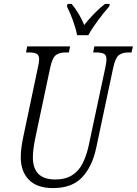

<svg xmlns="http://www.w3.org/2000/svg" viewBox="-20 -951 699 981"><path d="M251 10Q169 10 127.5 -32.5Q86 -75 86 -149Q86 -172 90 -201Q94 -230 99 -252L173 -603Q180 -633 180 -648Q180 -670 166.5 -676.5Q153 -683 129 -683H113L119 -714H338L332 -683H314Q283 -683 265 -669Q247 -655 236 -603L161 -249Q148 -188 148 -147Q148 -34 262 -34Q315 -34 349 -56Q383 -78 402 -116Q421 -154 432 -202L518 -605Q524 -633 524 -648Q524 -670 510.5 -676.5Q497 -683 472 -683H456L462 -714H659L652 -683H636Q605 -683 587 -669Q569 -655 558 -603L471 -193Q451 -100 399.5 -45Q348 10 251 10ZM374 -771Q367 -807 352.5 -847Q338 -887 322 -918L325 -931H346Q364 -910 382 -880Q400 -850 410 -823Q431 -850 459.5 -879.5Q488 -909 516 -931H541L538 -918Q509 -885 480 -846Q451 -807 431 -771Z"/></svg>

Font: Noto Serif ExtraCondensed Light
Style: Italic
Weight: 300
Width: 2
Italic angle: -12°
Designer: Monotype Design Team
Foundry: Monotype Imaging Inc.
Version: Version 2.014; ttfautohint (v1.8.4.7-5d5b)